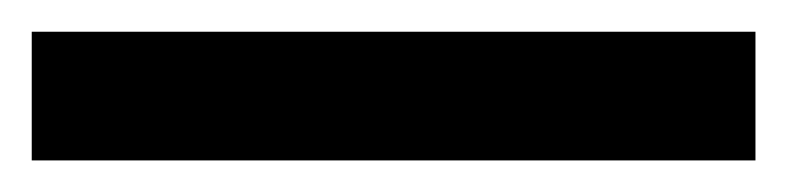

<svg xmlns="http://www.w3.org/2000/svg" viewBox="-20 -20 496 121"><path d="M456.1 0H0V81.1H456.1Z"/></svg>

Font: Raveo
Style: Regular
Weight: 400
Designer: Jakub Foglar, Rasmus Andersson (Inter)
Foundry: Jakubfoglar.com
Version: Version 1.100;Glyphs 3.2.3 (3260)